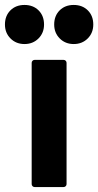

<svg xmlns="http://www.w3.org/2000/svg" viewBox="-80 -756 397 776"><path d="M48 -12V-502Q48 -507 51.5 -510.5Q55 -514 60 -514H177Q182 -514 185.5 -510.5Q189 -507 189 -502V-12Q189 -7 185.5 -3.5Q182 0 177 0H60Q55 0 51.5 -3.5Q48 -7 48 -12ZM139 -657Q139 -692 161 -714Q183 -736 218 -736Q253 -736 275 -714Q297 -692 297 -657Q297 -623 274.5 -600.5Q252 -578 218 -578Q184 -578 161.5 -600.5Q139 -623 139 -657ZM-60 -657Q-60 -692 -38 -714Q-16 -736 19 -736Q54 -736 76 -714Q98 -692 98 -657Q98 -623 75.5 -600.5Q53 -578 19 -578Q-15 -578 -37.5 -600.5Q-60 -623 -60 -657Z"/></svg>

Font: UMi
Style: Bold
Weight: 700
Designer: Peter Middis
Foundry: We Are UMi
Version: Version 1.0